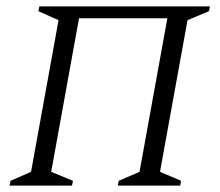

<svg xmlns="http://www.w3.org/2000/svg" viewBox="-20 -580 686 600"><path d="M10 0 13 -15 77 -43 163 -517 100 -545 103 -560H636L633 -545L566 -517L480 -43L546 -15L543 0H348L351 -15L416 -43L503 -523H227L140 -43L208 -15L205 0Z"/></svg>

Font: Spectral SC Light
Style: Italic
Weight: 300
Italic angle: -10°
Designer: Jean-Baptiste Levee
Foundry: Production Type
Version: Version 2.001